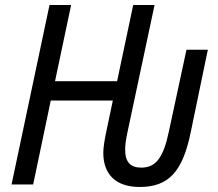

<svg xmlns="http://www.w3.org/2000/svg" viewBox="-20 -734 867 764"><path d="M536 10C652 10 707 -52 739 -208L807 -536H722L652 -211C630 -106 600 -67 542 -67C499 -67 478 -89 478 -139C478 -157 481 -178 486 -202L595 -714H510L446 -411H199L263 -714H177L26 0H112L182 -334H429L401 -201C396 -176 391 -146 391 -126C391 -41 440 10 536 10Z"/></svg>

Font: Noto Sans SemiCondensed
Style: Italic
Weight: 400
Width: 4
Italic angle: -12°
Designer: Monotype Design Team
Foundry: Monotype Imaging Inc.
Version: Version 2.013